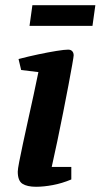

<svg xmlns="http://www.w3.org/2000/svg" viewBox="-20 -705 385 735"><path d="M118 10Q84 10 66 -1.5Q48 -13 48 -48Q48 -57 53.5 -85.5Q59 -114 68 -156Q77 -198 87.5 -245.5Q98 -293 108.5 -341Q119 -389 127 -429L61 -437L51 -479Q89 -489 127 -497Q165 -505 196 -510Q227 -515 241 -515Q251 -515 256.5 -509Q262 -503 262 -493Q262 -489 256.5 -457.5Q251 -426 242 -378.5Q233 -331 222 -275.5Q211 -220 199.5 -165Q188 -110 178 -66H253V-18Q217 -3 182 3.5Q147 10 118 10ZM93 -606 104 -685H345L334 -606Z"/></svg>

Font: Manuale
Style: Bold Italic
Weight: 700
Italic angle: -11°
Version: Version 1.002